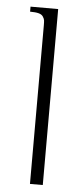

<svg xmlns="http://www.w3.org/2000/svg" viewBox="-51 -714 314 743"><g transform="rotate(5 106.0 -342.0)"><path d="M94.7 0V-616.2Q94.7 -629.4 93.8 -635.7Q92.8 -642.1 87.6 -649.9Q82.5 -657.7 70.3 -660.9Q58.1 -664.1 37.1 -664.1V-683.6H144.5V0Z"/></g></svg>

Font: Buda Light
Style: Regular
Weight: 300
Version: Version 1.003